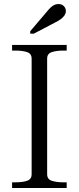

<svg xmlns="http://www.w3.org/2000/svg" viewBox="-20 -933 391 953"><path d="M137 -68V-642Q137 -667 114 -674.5Q91 -682 56 -682H40V-710H311V-682H295Q261 -682 237.5 -674.5Q214 -667 214 -642V-68Q214 -43 237.5 -35.5Q261 -28 295 -28H311V0H40V-28H56Q91 -28 114 -35.5Q137 -43 137 -68ZM210 -872 130 -778V-766H148L251 -820Q270 -829 282.5 -838.5Q295 -848 301 -858Q307 -868 307 -878Q307 -892 297 -902.5Q287 -913 270 -913Q259 -913 249.5 -908.5Q240 -904 230.5 -895Q221 -886 210 -872Z"/></svg>

Font: Roboto Serif 120pt Expanded Light
Style: Regular
Weight: 300
Width: 7
Designer: Greg Gazdowicz
Foundry: Commercial Type
Version: Version 1.008